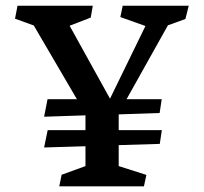

<svg xmlns="http://www.w3.org/2000/svg" viewBox="-20 -660 724 680"><path d="M648.4 -639.6 636.7 -592.8 574.7 -570.3 428.2 -308.6H552.7L545.4 -259.8L400.4 -254.9V-199.2H553.2L545.9 -150.4L400.4 -146V-71.8L498.5 -40.5L489.7 0H189.9L198.2 -41L282.7 -71.8V-142.1L136.2 -137.7L148.9 -199.2H282.7V-251.5L136.2 -246.6L148.4 -308.6H252.4L99.6 -569.8L33.2 -593.8L42 -639.6H308.6L301.3 -597.7L226.6 -568.8L369.6 -310.5L495.1 -567.9L406.2 -599.6L414.6 -639.6Z"/></svg>

Font: Vesper Libre Medium
Style: Regular
Weight: 500
Designer: Robert Keller & Kimya Gandhi
Foundry: Mota Italic
Version: Version 1.058